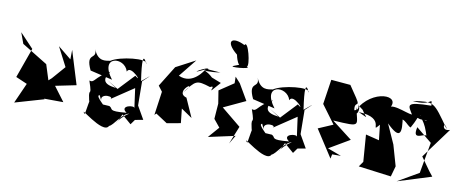

<svg xmlns="http://www.w3.org/2000/svg" viewBox="-71 -1092 3525 1465"><g transform="rotate(10 1691.5 -360.0)"><path d="M274 -174 307 -209 261 -354 62 -476 31 -561 136 -450 53 -218 141 -180 71 -23 295 -88 291 -92 440 -91 356 -203 517 -236 437 -496 436 -422 333 -506 410 -357 322 -256 199 -146Z M1064 -64 1006 -165 1004 -352C1044 -389 1096 -436 996 -352C973 -506 975 -570 1012 -489C1019 -533 805 -509 738 -464C702 -459 646 -440 609 -532C642 -449 538 -502 603 -365L776 -324C646 -495 845 -514 876 -405C898 -466 1018 -325 946 -385L830 -262L741 -316L824 -262C845 -275 653 -256 754 -383C635 -317 651 -275 607 -288C660 -132 590 -283 646 -85C638 -184 641 -168 617 -30C550 -103 779 103 815 27C849 16 896 -84 951 -92C857 -37 839 60 901 -77L974 -14C1044 -112 1043 -106 966 -46ZM722 -153C701 -215 832 -200 783 -173L961 -292L982 -138C984 -166 861 -142 929 -95C779 -81 827 -106 791 -123L724 -127C799 -86 660 -185 704 -192Z M1486 -529C1491 -561 1307 -448 1465 -526C1463 -522 1388 -390 1273 -443L1384 -581L1234 -502L1135 -342L1167 -300L1141 -116L1154 -129L1244 -70L1351 -89L1339 -200L1424 -142L1359 -288C1249 -321 1445 -452 1325 -320C1408 -428 1411 -434 1522 -399C1584 -434 1473 -299 1598 -444L1524 -473C1439 -553 1401 -496 1581 -522Z M1740 0 1796 -139 1645 -263 1814 -342 1741 -467 1701 -511 1702 -460 1590 -385 1606 -285 1597 -166 1646 -106 1572 -21 1779 -66ZM1673 -590C1620 -570 1822 -587 1772 -601C1796 -610 1748 -808 1725 -760C1626 -811 1570 -770 1682 -678C1682 -678 1706 -550 1751 -620Z M2323 -64 2265 -165 2263 -352C2303 -389 2355 -436 2255 -352C2232 -506 2234 -570 2271 -489C2278 -533 2064 -509 1997 -464C1961 -459 1905 -440 1868 -532C1901 -449 1797 -502 1862 -365L2035 -324C1905 -495 2104 -514 2135 -405C2157 -466 2277 -325 2205 -385L2089 -262L2000 -316L2083 -262C2104 -275 1912 -256 2013 -383C1894 -317 1910 -275 1866 -288C1919 -132 1849 -283 1905 -85C1897 -184 1900 -168 1876 -30C1809 -103 2038 103 2074 27C2108 16 2155 -84 2210 -92C2116 -37 2098 60 2160 -77L2233 -14C2303 -112 2302 -106 2225 -46ZM1981 -153C1960 -215 2091 -200 2042 -173L2220 -292L2241 -138C2243 -166 2120 -142 2188 -95C2038 -81 2086 -106 2050 -123L1983 -127C2058 -86 1919 -185 1963 -192Z M2713 -420 2678 -469C2724 -370 2781 -361 2673 -408C2897 -400 2774 -255 2849 -341L2862 -223L2757 -249L2773 -40L2745 0L2999 33L3022 -49L2976 -210L2908 -362C3017 -254 3033 -298 3007 -445C2989 -472 2989 -488 2957 -393C3019 -447 3050 -371 3083 -361C3157 -493 3079 -420 3196 -438C3175 -418 3126 -479 3144 -464C3130 -450 3182 -444 3218 -299C3227 -372 3101 -236 3133 -372L3255 -272L3212 -32L3049 62L3311 -20L3281 -58L3209 -159L3383 -395C3308 -369 3330 -469 3356 -397C3220 -589 3229 -586 3063 -563C3218 -544 3203 -631 3210 -552C3002 -550 3039 -524 3076 -460C3030 -460 2883 -539 2882 -456C2998 -582 2780 -610 2668 -451C2633 -504 2698 -427 2637 -416C2622 -503 2699 -421 2607 -552L2574 -601L2424 -614L2395 -422L2500 -280L2386 -231L2522 -21L2529 -55H2597L2490 -95L2650 -189L2492 -311C2726 -296 2673 -301 2650 -443C2645 -355 2682 -406 2669 -453Z"/></g></svg>

Font: Asimov Silicon
Style: Regular
Weight: 400
Designer: Google
Version: Version 2.000980; 2014